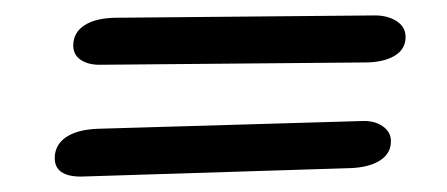

<svg xmlns="http://www.w3.org/2000/svg" viewBox="-20 -434 580 249"><path d="M75 -375Q75 -392 90 -401.5Q105 -411 132 -411L466 -414Q483 -414 494.5 -406.5Q506 -399 506 -386Q506 -370 491.5 -361.5Q477 -353 453 -353L109 -350Q94 -350 84.5 -356.5Q75 -363 75 -375ZM51 -229Q51 -246 65.5 -256Q80 -266 107 -267L448 -277Q465 -278 476 -270.5Q487 -263 487 -251Q487 -235 473 -226Q459 -217 435 -216L85 -205Q51 -205 51 -229Z"/></svg>

Font: Mali
Style: Italic
Weight: 400
Italic angle: -10°
Version: Version 1.000; ttfautohint (v1.6)